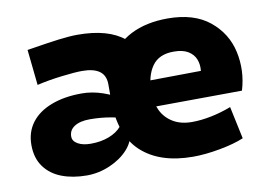

<svg xmlns="http://www.w3.org/2000/svg" viewBox="-60 -581 949 684"><g transform="rotate(-10 414.0 -239.5)"><path d="M203.6 11.2Q152.8 11.2 113 -3.9Q73.2 -19 50 -50.8Q26.9 -82.5 26.9 -129.9Q26.9 -176.3 52.2 -210Q77.6 -243.7 124.8 -261.7Q171.9 -279.8 235.4 -279.8Q272.5 -279.8 310.8 -266.8Q349.1 -253.9 385.3 -228.5L386.7 -160.2Q361.3 -170.9 324 -177.5Q286.6 -184.1 247.6 -184.1Q211.9 -184.1 191.7 -170.9Q171.4 -157.7 171.9 -134.3Q171.9 -118.2 189.9 -107.9Q208 -97.7 236.3 -97.7Q273.4 -97.7 302.5 -108.9Q331.5 -120.1 347.7 -139.2Q363.8 -158.2 363.8 -180.2L378.9 -110.4Q378.9 -80.6 353.3 -52.2Q327.6 -23.9 286.9 -6.3Q246.1 11.2 203.6 11.2ZM334.5 -294.9Q334.5 -327.6 313.2 -343Q292 -358.4 250.5 -358.4Q224.6 -358.4 176 -352.5Q127.4 -346.7 85.9 -336.9L72.3 -465.8Q147.5 -478 188.2 -483.2Q229 -488.3 256.8 -488.3Q367.2 -488.3 424.3 -441.4Q481.4 -394.5 481.9 -301.8L482.4 -211.9H334.5ZM587.9 11.2Q467.3 11.2 400.6 -50.5Q334 -112.3 334 -240.7Q334 -320.8 363.5 -376.7Q393.1 -432.6 449 -461.2Q504.9 -489.7 583 -489.7Q677.7 -489.7 733.9 -444.1Q790 -398.4 805.2 -329.1Q820.3 -259.8 799.3 -190.4L389.6 -187.5L394 -282.2L667.5 -285.2Q669.9 -307.6 662.6 -326.7Q655.3 -345.7 636 -357.7Q616.7 -369.6 584.5 -369.6Q530.3 -370.1 505.4 -334.7Q480.5 -299.3 480.5 -240.2Q480.5 -203.1 494.6 -174.1Q508.8 -145 536.9 -128.2Q564.9 -111.3 605 -111.3Q637.7 -111.3 674.3 -118.7Q710.9 -126 747.6 -140.1L772.5 -22.9Q737.8 -8.3 684.6 1.5Q631.3 11.2 587.9 11.2Z"/></g></svg>

Font: DavidDev Light
Style: Regular
Weight: 300
Designer: David.dev
Foundry: David.dev
Version: Version 1.001;FEAKit 1.0